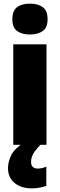

<svg xmlns="http://www.w3.org/2000/svg" viewBox="-20 -797 330 1057"><path d="M145 -777Q100 -777 74 -757.5Q48 -738 48 -691Q48 -645 74.5 -626Q101 -607 145 -607Q188 -607 215 -626Q242 -645 242 -691Q242 -738 215.5 -757.5Q189 -777 145 -777ZM236 -553H53V0H236ZM151 94Q151 73 161.5 52.5Q172 32 203 0L123 -21Q60 20 42 57Q24 94 24 128Q24 180 60 210Q96 240 155 240Q181 240 201 235.5Q221 231 235 226V120Q213 131 188 131Q151 131 151 94Z"/></svg>

Font: Noto Sans Display SemiCondensed Black
Style: Regular
Weight: 900
Width: 4
Designer: Monotype Design Team
Foundry: Monotype Imaging Inc.
Version: Version 1.900